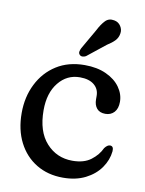

<svg xmlns="http://www.w3.org/2000/svg" viewBox="-76 -695 575 760"><g transform="rotate(10 211.0 -315.0)"><path d="M400 -324.5Q400 -297.5 386.5 -282.8Q373 -268 351 -268Q328 -268 316.5 -281.8Q305 -295.5 305 -318.5V-332Q305 -359.5 284.8 -376.2Q264.5 -393 227.5 -393Q175.5 -393 141.8 -351.2Q108 -309.5 108 -240Q108 -154.5 149.8 -108.5Q191.5 -62.5 254.5 -62.5Q301 -62.5 329 -83.8Q357 -105 370 -133.5Q381 -148 391.5 -148Q406.5 -148 405 -127Q401.5 -91.5 379.5 -60Q357.5 -28.5 319.2 -9.2Q281 10 229.5 10Q168.5 10 122.2 -18Q76 -46 50.2 -96.5Q24.5 -147 24.5 -214Q24.5 -279 50.8 -331.2Q77 -383.5 124.8 -413.8Q172.5 -444 238 -444Q288 -444 324.5 -427.2Q361 -410.5 380.5 -383Q400 -355.5 400 -324.5ZM258 -587Q271.5 -613.5 285.8 -628.2Q300 -643 322 -638.5Q339 -635.5 348.2 -621.2Q357.5 -607 354.5 -591Q352 -574.5 340.8 -562.5Q329.5 -550.5 309.5 -538L236 -479.5Q229.5 -476 222.5 -475.8Q215.5 -475.5 211 -480.5Q206 -486 207.2 -493Q208.5 -500 212 -507Z"/></g></svg>

Font: Fraunces 144pt S100
Style: Regular
Weight: 400
Version: Version 1.000; ttfautohint (v1.8.3)